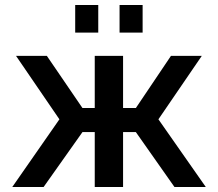

<svg xmlns="http://www.w3.org/2000/svg" viewBox="-20 -746 870 766"><path d="M29 0 217 -270 44 -523H167L309 -315H358V-523H471V-315H522L662 -523H785L612 -270L801 0H676L522 -219H471V0H358V-219H309L154 0ZM280 -616V-726H372V-616ZM457 -616V-726H549V-616Z"/></svg>

Font: Raleway SemiBold
Style: Regular
Weight: 600
Designer: Matt McInerney, Pablo Impallari, Rodrigo Fuenzalida
Foundry: Matt McInerney, Pablo Impallari, Rodrigo Fuenzalida
Version: Version 4.026